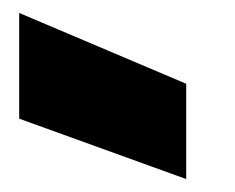

<svg xmlns="http://www.w3.org/2000/svg" viewBox="-20 -880 364 298"><path d="M9.8 -695.8V-859.9L269 -750V-602.1Z"/></svg>

Font: Poppins Black
Style: Regular
Weight: 900
Designer: Ninad Kale (Devanagari), Jonny Pinhorn (Latin)
Foundry: Indian Type Foundry
Version: 4.004